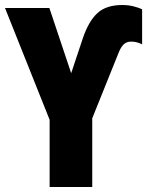

<svg xmlns="http://www.w3.org/2000/svg" viewBox="-20 -746 597 766"><path d="M178 0V-268L0 -714H177L264 -454L311 -595Q334 -662 369 -694Q404 -726 468 -726Q492 -726 513.5 -720.5Q535 -715 547 -709V-569Q540 -573 528.5 -576.5Q517 -580 503 -580Q485 -580 473.5 -569Q462 -558 453 -535L348 -274V0Z"/></svg>

Font: Noto Sans ExtraCondensed Black
Style: Regular
Weight: 900
Width: 2
Designer: Monotype Design Team
Foundry: Monotype Imaging Inc.
Version: Version 2.013; ttfautohint (v1.8.4.7-5d5b)